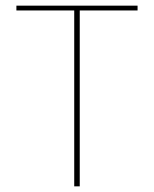

<svg xmlns="http://www.w3.org/2000/svg" viewBox="-20 -659 544 679"><path d="M262 0H242.5V-639H262ZM466.5 -622H38V-639H466.5Z"/></svg>

Font: Anek Kannada Thin
Style: Regular
Weight: 250
Version: Version 1.003